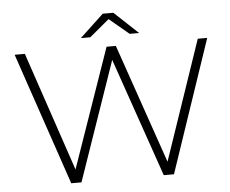

<svg xmlns="http://www.w3.org/2000/svg" viewBox="-58 -943 1213 1011"><g transform="rotate(-5 549.0 -437.5)"><path d="M278 0 40 -700H94L320 -31H293L526 -700H575L806 -31H780L1008 -700H1058L821 0H767L543 -647H556L332 0ZM395 -757 521 -875H577L703 -757H653L531 -859H567L445 -757Z"/></g></svg>

Font: Montserrat Thin Light
Style: Regular
Weight: 300
Version: Version 9.000